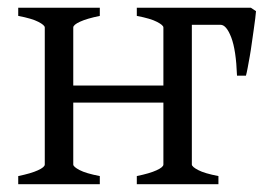

<svg xmlns="http://www.w3.org/2000/svg" viewBox="-20 -474 688 494"><path d="M332 0V-21Q365.2 -27.8 382.8 -35.9Q400.4 -43.9 400.4 -50.8V-210H168.5V-50.8Q168.5 -44.9 184.8 -36.4Q201.2 -27.8 236.8 -21V0H26.9V-21Q60.1 -27.8 77.6 -35.9Q95.2 -43.9 95.2 -50.8V-403.3Q95.2 -409.2 78.9 -417.7Q62.5 -426.3 26.9 -433.1V-454.1H236.8V-433.1Q203.6 -426.3 186 -418.2Q168.5 -410.2 168.5 -403.3V-253.9H400.4V-403.3Q400.4 -409.2 384 -417.7Q367.7 -426.3 332 -433.1V-454.1H625.5L638.7 -445.3Q638.2 -439 636.7 -426.3Q635.3 -413.6 632.8 -397.5Q630.4 -381.3 627.9 -363.3Q625.5 -345.2 622.6 -328.9Q619.6 -312.5 617.2 -299.3Q614.7 -286.1 612.8 -279.3H589.8Q587.4 -345.2 575 -377.7Q562.5 -410.2 547.4 -410.2H473.6V-50.8Q473.6 -44.9 490 -36.4Q506.3 -27.8 542 -21V0Z"/></svg>

Font: Gentium Plus CyrE
Style: Regular
Weight: 400
Designer: J. Victor Gaultney, Annie Olsen, Iska Routamaa, Becca Hirsbrunner
Foundry: SIL International
Version: Version 5.000